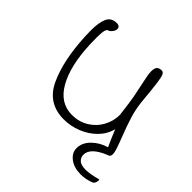

<svg xmlns="http://www.w3.org/2000/svg" viewBox="-177 -697 990 990"><g transform="rotate(45 318.0 -202.0)"><path d="M620 126Q584 140 547 140Q499 140 468 116.5Q437 93 437 59Q437 19 470 -13.5Q503 -46 549 -59Q535 -88 509 -151Q498 -106 464 -71.5Q430 -37 383 -18Q336 1 286 1Q168 1 118.5 -105Q69 -211 61 -381Q60 -396 60 -424Q60 -481 74.5 -512.5Q89 -544 129 -544Q140 -544 146 -538.5Q152 -533 152 -524Q152 -505 129 -487Q116 -487 111.5 -470Q107 -453 107 -418Q107 -386 108 -367Q114 -218 163 -131.5Q212 -45 299 -45Q349 -45 389 -69Q429 -93 451.5 -133.5Q474 -174 474 -221Q464 -303 458 -336Q452 -369 436 -443Q429 -472 429 -494Q429 -517 438 -526Q447 -535 465 -535Q476 -535 482 -522Q488 -509 493 -471Q498 -433 506 -347Q511 -298 525.5 -251Q540 -204 564 -143Q566 -137 575 -113.5Q584 -90 588 -75Q592 -60 592 -51Q592 -32 575 -29Q486 7 486 58Q486 78 500.5 91.5Q515 105 549 105Q581 105 635 90Q637 101 632.5 112Q628 123 620 126Z"/></g></svg>

Font: Indie Flower
Style: Regular
Weight: 400
Designer: Kimberly Geswein
Foundry: Kimberly Geswein
Version: Version 2.000